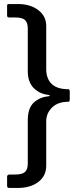

<svg xmlns="http://www.w3.org/2000/svg" viewBox="-20 -762 364 947"><path d="M208 -421Q208 -374 235 -348Q262 -322 317 -322Q324 -322 324 -310V-272Q324 -260 317 -260Q265 -260 236.5 -231.5Q208 -203 208 -164V55Q208 106 169 135.5Q130 165 68 165H27Q20 165 17.5 162.5Q15 160 15 153V110Q15 99 27 99H52Q89 99 103 86.5Q117 74 117 45V-172Q118 -230 147 -256.5Q176 -283 219 -287Q226 -288 225.5 -290.5Q225 -293 219 -294Q177 -298 147.5 -326.5Q118 -355 117 -408V-623Q117 -650 103.5 -663Q90 -676 53 -676H25Q15 -676 15 -685V-734Q15 -739 17 -740.5Q19 -742 25 -742H70Q129 -742 168.5 -712.5Q208 -683 208 -633Z"/></svg>

Font: Libre Franklin Medium
Style: Regular
Weight: 500
Designer: Pablo Impallari, Rodrigo Fuenzalida
Foundry: Impallari Type
Version: Version 1.002; ttfautohint (v1.5)